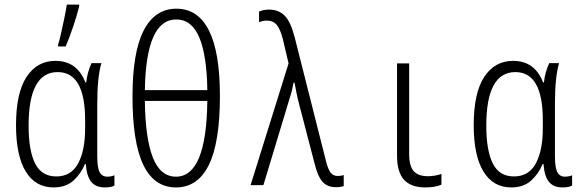

<svg xmlns="http://www.w3.org/2000/svg" viewBox="-20 -809 2540 839"><path d="M214 10Q135 10 92.5 -59.5Q50 -129 50 -262Q50 -403 96 -473Q142 -543 222 -543Q317 -543 353 -449H357Q359 -471 365 -492.5Q371 -514 380 -533H423Q414 -502 409.5 -459Q405 -416 405 -354V-126Q405 -76 415.5 -56.5Q426 -37 449 -37Q465 -37 480 -43V2Q466 10 438 10Q399 10 379 -14Q359 -38 355 -92H351Q334 -50 301 -20Q268 10 214 10ZM226 -38Q291 -38 321.5 -95Q352 -152 352 -248V-284Q352 -494 232 -494Q105 -494 105 -260Q105 -151 133.5 -94.5Q162 -38 226 -38ZM234 -614Q240 -633 247.5 -666.5Q255 -700 262 -734Q269 -768 272 -789H326V-781Q316 -741 299.5 -692Q283 -643 267 -606H234Z M749 10Q654 10 606.5 -88Q559 -186 559 -388Q559 -581 608 -676Q657 -771 751 -771Q845 -771 893 -676Q941 -581 941 -389Q941 -186 892.5 -88Q844 10 749 10ZM886 -415Q884 -566 851 -645Q818 -724 750 -724Q618 -724 613 -415ZM749 -37Q882 -37 886 -368H613Q615 -204 648 -120.5Q681 -37 749 -37Z M1448 9Q1410 9 1389 -15Q1368 -39 1354 -97L1287 -354Q1280 -380 1275.5 -403.5Q1271 -427 1267 -448H1263Q1260 -433 1256.5 -417.5Q1253 -402 1248 -387L1131 0H1075L1241 -532L1216 -638Q1205 -681 1189.5 -700Q1174 -719 1146 -719Q1136 -719 1127.5 -717Q1119 -715 1112 -712V-759Q1120 -762 1130.5 -764.5Q1141 -767 1156 -767Q1197 -767 1223.5 -741Q1250 -715 1268 -645L1404 -107Q1413 -70 1424.5 -55Q1436 -40 1456 -40Q1470 -40 1482 -44V4Q1467 9 1448 9Z M1839 10Q1776 10 1745.5 -23.5Q1715 -57 1715 -129V-532H1768V-136Q1768 -83 1788 -61Q1808 -39 1850 -39Q1866 -39 1882.5 -42Q1899 -45 1909 -49V-2Q1881 10 1839 10Z M2214 10Q2135 10 2092.5 -59.5Q2050 -129 2050 -262Q2050 -403 2096 -473Q2142 -543 2222 -543Q2317 -543 2353 -449H2357Q2359 -471 2365 -492.5Q2371 -514 2380 -533H2423Q2414 -502 2409.5 -459Q2405 -416 2405 -354V-126Q2405 -76 2415.5 -56.5Q2426 -37 2449 -37Q2465 -37 2480 -43V2Q2466 10 2438 10Q2399 10 2379 -14Q2359 -38 2355 -92H2351Q2334 -50 2301 -20Q2268 10 2214 10ZM2226 -38Q2291 -38 2321.5 -95Q2352 -152 2352 -248V-284Q2352 -494 2232 -494Q2105 -494 2105 -260Q2105 -151 2133.5 -94.5Q2162 -38 2226 -38Z"/></svg>

Font: Noto Sans Mono ExtraCondensed Light
Style: Regular
Weight: 300
Width: 2
Designer: Monotype Design Team
Foundry: Monotype Imaging Inc.
Version: Version 2.014; ttfautohint (v1.8.4.7-5d5b)